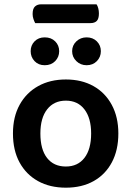

<svg xmlns="http://www.w3.org/2000/svg" viewBox="-20 -855 609 889"><path d="M528 -237Q528 -160 498 -103.5Q468 -47 413.5 -16.5Q359 14 285 14Q211 14 156 -16.5Q101 -47 70.5 -103Q40 -159 40 -237Q40 -314 71 -370Q102 -426 157 -456.5Q212 -487 285 -487Q358 -487 412.5 -456.5Q467 -426 497.5 -369.5Q528 -313 528 -237ZM285 -389Q230 -389 198.5 -349Q167 -309 167 -237Q167 -163 198 -123.5Q229 -84 285 -84Q340 -84 371 -124Q402 -164 402 -237Q402 -308 371 -348.5Q340 -389 285 -389ZM254 -618Q254 -591 235.5 -572Q217 -553 187 -553Q158 -553 140 -572Q122 -591 122 -618Q122 -645 140 -663.5Q158 -682 187 -682Q217 -682 235.5 -663.5Q254 -645 254 -618ZM447 -618Q447 -591 428.5 -572Q410 -553 381 -553Q353 -553 333.5 -572Q314 -591 314 -618Q314 -645 333.5 -663.5Q353 -682 381 -682Q410 -682 428.5 -663.5Q447 -645 447 -618ZM399 -748H143Q139 -755 135 -766.5Q131 -778 131 -790Q131 -815 142 -825Q153 -835 170 -835H427Q432 -828 435 -816.5Q438 -805 438 -793Q438 -768 428 -758Q418 -748 399 -748Z"/></svg>

Font: Baloo Bhaijaan 2 SemiBold
Style: Regular
Weight: 600
Designer: Sanskriti Dholi, Noopur Datye and Ek Type
Foundry: Ek Type
Version: Version 1.700